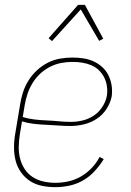

<svg xmlns="http://www.w3.org/2000/svg" viewBox="-20 -766 540 794"><path d="M209 8Q181 8 153.5 2.5Q126 -3 104 -17.5Q82 -32 66.5 -54Q51 -76 44.5 -102Q38 -128 38 -156.5Q38 -185 43 -213L63 -333Q67 -359 75 -384Q83 -409 97.5 -432.5Q112 -456 132.5 -475Q153 -494 177.5 -506.5Q202 -519 228 -523.5Q254 -528 280 -528Q303 -528 325.5 -524.5Q348 -521 367.5 -512Q387 -503 403 -488.5Q419 -474 428.5 -454.5Q438 -435 441.5 -413Q445 -391 442 -368Q437 -341 420.5 -315.5Q404 -290 379 -274Q354 -258 326 -251.5Q298 -245 271 -245Q246 -245 220.5 -247Q195 -249 169.5 -250Q144 -251 119 -254Q94 -257 71 -264L62 -210Q58 -185 57.5 -159.5Q57 -134 63 -110.5Q69 -87 82 -67Q95 -47 115 -34Q135 -21 159.5 -15.5Q184 -10 209 -10Q236 -10 263 -16Q290 -22 314.5 -36Q339 -50 359 -71Q379 -92 392 -117L409 -108Q393 -82 372 -59Q351 -36 324.5 -20.5Q298 -5 268 1.5Q238 8 209 8ZM274 -262Q298 -262 322.5 -268Q347 -274 368 -288Q389 -302 403.5 -324.5Q418 -347 422 -370Q425 -391 422 -410.5Q419 -430 410.5 -446.5Q402 -463 388.5 -476Q375 -489 357 -496.5Q339 -504 319.5 -507Q300 -510 280 -510Q256 -510 232.5 -505.5Q209 -501 186.5 -489.5Q164 -478 145.5 -460.5Q127 -443 114 -421.5Q101 -400 93.5 -377Q86 -354 82 -330L74 -282Q97 -275 122 -272Q147 -269 172.5 -268Q198 -267 223 -264.5Q248 -262 274 -262ZM195 -596 181 -608 303 -746H331L407 -606L390 -597L314 -727Z"/></svg>

Font: Iosevka Curly Thin
Style: Italic
Weight: 100
Italic angle: -9°
Monospace: yes
Designer: Belleve Invis
Foundry: Belleve Invis
Version: Version 22.1.2; ttfautohint (v1.8.4)